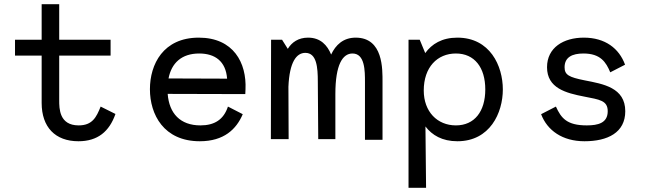

<svg xmlns="http://www.w3.org/2000/svg" viewBox="-20 -658 3090 908"><path d="M526 -119 456 -154C436 -104 417 -65 352 -65C260 -65 260 -145 260 -184V-395H503V-470H260V-638H177V-470H51V-395H177V-171C177 -57 241 10 351 10C442 10 497 -36 526 -119Z M689 -236C689 -117 754 10 925 10C1039 10 1098 -47 1128 -118L1058 -154C1038 -93 995 -65 928 -65C832 -65 780 -122 773 -214L1140 -213L1141 -235C1147 -361 1084 -480 920 -480C752 -480 689 -354 689 -236ZM777 -287C791 -360 839 -405 922 -405C997 -405 1048 -368 1054 -286Z M1262 -470 1261 0H1345L1344 -248C1349 -365 1382 -408 1424 -408C1478 -408 1483 -339 1483 -272L1485 0H1566V-213C1566 -354 1601 -405 1647 -405C1706 -405 1706 -323 1706 -269V3H1789V-269C1789 -330 1793 -480 1662 -480C1603 -480 1567 -445 1546 -400C1528 -444 1496 -480 1437 -480C1391 -480 1360 -458 1341 -427L1314 -470Z M2143 10C2297 10 2358 -124 2358 -235C2358 -347 2297 -480 2143 -480C2070 -480 2022 -450 1991 -407L1965 -470H1912V230H1995L1992 -60C2023 -19 2071 10 2143 10ZM2136 -65C2048 -65 1984 -130 1984 -230C1984 -340 2048 -405 2136 -405C2224 -405 2275 -339 2275 -235C2275 -131 2224 -65 2136 -65Z M2609 -154 2539 -118C2568 -41 2640 10 2744 10C2854 10 2937 -31 2937 -132C2937 -244 2832 -261 2745 -278C2670 -293 2650 -304 2650 -340C2650 -388 2687 -405 2739 -405C2820 -405 2846 -364 2866 -316L2936 -352C2908 -429 2842 -480 2741 -480C2645 -480 2567 -433 2567 -340C2567 -241 2656 -218 2744 -201C2815 -187 2854 -183 2854 -132C2854 -76 2808 -65 2755 -65C2661 -65 2634 -99 2609 -154Z"/></svg>

Font: Necto Mono
Style: Regular
Weight: 400
Designer: Marco Condello
Foundry: Collletttivo
Version: Version 1.300;Glyphs 3.2 (3217)